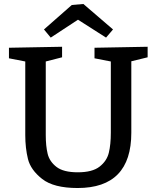

<svg xmlns="http://www.w3.org/2000/svg" viewBox="-20 -935 787 965"><path d="M722 -700V-647L640 -627V-268Q640 10 370 10Q250 10 192 -35.5Q134 -81 120.5 -136Q107 -191 107 -256V-626L25 -642V-695L292 -700V-647L210 -626V-256Q210 -201 219.5 -162Q229 -123 264 -96Q299 -69 371 -69Q444 -69 480.5 -97.5Q517 -126 527 -167.5Q537 -209 537 -268V-626L455 -642V-695ZM399 -915 548 -787 513 -746 372 -836 235 -746 201 -787 341 -910Z"/></svg>

Font: Bitter Pro Medium
Style: Regular
Weight: 500
Designer: Sol Matas, and Bitter project Authors
Foundry: Sol Matas
Version: Version 1.010